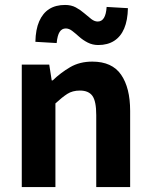

<svg xmlns="http://www.w3.org/2000/svg" viewBox="-20 -756 608 776"><path d="M68 0V-495H179L189 -431H193Q225 -462 263.5 -484.5Q302 -507 353 -507Q433 -507 469.5 -454Q506 -401 506 -308V0H369V-291Q369 -347 353.5 -368.5Q338 -390 303 -390Q273 -390 252 -376.5Q231 -363 204 -338V0ZM377 -574Q354 -574 334.5 -584Q315 -594 300 -607.5Q285 -621 272 -631Q259 -641 246 -641Q230 -641 221 -627Q212 -613 209 -582L123 -587Q124 -637 138.5 -670Q153 -703 179 -719.5Q205 -736 243 -736Q268 -736 286.5 -726Q305 -716 320.5 -702.5Q336 -689 349 -679Q362 -669 375 -669Q391 -669 400 -683.5Q409 -698 411 -728L497 -723Q496 -674 482 -641Q468 -608 441.5 -591Q415 -574 377 -574Z"/></svg>

Font: Assistant ExtraLight
Style: Bold
Weight: 700
Version: Version 3.000